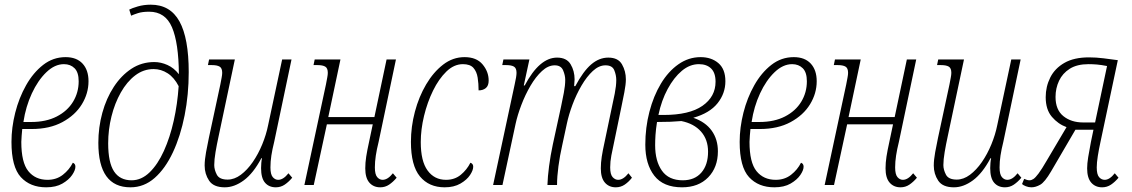

<svg xmlns="http://www.w3.org/2000/svg" viewBox="-20 -790 4833 820"><path d="M177 10Q109 10 69 -33.5Q29 -77 29 -184Q29 -245 45 -308.5Q61 -372 91.5 -426Q122 -480 164.5 -513Q207 -546 260 -546Q307 -546 332.5 -518.5Q358 -491 358 -443Q358 -391 329.5 -344.5Q301 -298 246.5 -268.5Q192 -239 115 -239H75Q74 -227 72.5 -211Q71 -195 71 -184Q71 -96 101 -59Q131 -22 183 -22Q221 -22 248.5 -43.5Q276 -65 291 -95Q302 -91 302 -78Q302 -63 288 -42.5Q274 -22 246.5 -6Q219 10 177 10ZM80 -269H113Q177 -269 222.5 -292.5Q268 -316 292 -355.5Q316 -395 316 -443Q316 -481 298.5 -498.5Q281 -516 253 -516Q214 -516 178 -481.5Q142 -447 116 -391Q90 -335 80 -269Z M537 10Q400 10 400 -180Q400 -246 417 -308Q434 -370 466 -419Q498 -468 541.5 -496.5Q585 -525 639 -525Q667 -525 695 -512.5Q723 -500 744 -473Q743 -607 714.5 -673.5Q686 -740 617 -740Q588 -740 569.5 -734Q551 -728 540 -723L532 -749Q543 -755 568.5 -762.5Q594 -770 624 -770Q707 -770 746.5 -698.5Q786 -627 786 -482Q786 -386 768.5 -297.5Q751 -209 718.5 -139.5Q686 -70 640.5 -30Q595 10 537 10ZM542 -20Q584 -20 619 -54Q654 -88 680 -145.5Q706 -203 722 -274.5Q738 -346 743 -422Q724 -459 696 -477Q668 -495 636 -495Q593 -495 557.5 -468Q522 -441 496 -395Q470 -349 456 -292.5Q442 -236 442 -178Q442 -96 467 -58Q492 -20 542 -20Z M940 10Q892 10 873 -18.5Q854 -47 854 -83Q854 -107 860 -140Q866 -173 872 -201L921 -429Q924 -445 926.5 -458Q929 -471 929 -479Q929 -499 918 -505.5Q907 -512 885 -512H868L873 -536H983L913 -205Q906 -173 900.5 -140.5Q895 -108 895 -85Q895 -65 906 -44Q917 -23 952 -23Q981 -23 1008.5 -43.5Q1036 -64 1059.5 -98Q1083 -132 1100 -173.5Q1117 -215 1125 -255L1185 -536H1225L1151 -184Q1143 -152 1139 -126Q1135 -100 1135 -75Q1135 -45 1145 -33.5Q1155 -22 1168 -22Q1190 -22 1212 -50L1228 -31Q1213 -13 1196 -1.5Q1179 10 1158 10Q1129 10 1112 -9.5Q1095 -29 1095 -72Q1095 -82 1096 -94Q1097 -106 1099 -114H1096Q1062 -50 1021.5 -20Q981 10 940 10Z M1604 10Q1575 10 1557.5 -10Q1540 -30 1540 -71Q1540 -95 1544 -121Q1548 -147 1556 -183L1572 -259H1376L1320 0H1280L1372 -429Q1375 -445 1377.5 -458Q1380 -471 1380 -479Q1380 -499 1369 -505.5Q1358 -512 1336 -512H1319L1324 -536H1434L1382 -290H1579L1631 -536H1671L1597 -184Q1589 -152 1585 -125.5Q1581 -99 1581 -75Q1581 -45 1591 -33.5Q1601 -22 1614 -22Q1636 -22 1658 -50L1674 -31Q1659 -13 1642 -1.5Q1625 10 1604 10Z M1879 10Q1812 10 1773.5 -36.5Q1735 -83 1735 -184Q1735 -249 1752 -313Q1769 -377 1800 -429.5Q1831 -482 1872.5 -514Q1914 -546 1964 -546Q2015 -546 2041 -515Q2067 -484 2067 -446Q2067 -424 2055 -414Q2043 -404 2024 -404Q2024 -433 2020 -458.5Q2016 -484 2002 -500Q1988 -516 1957 -516Q1919 -516 1886.5 -484.5Q1854 -453 1829.5 -403Q1805 -353 1791 -295Q1777 -237 1777 -183Q1777 -102 1806 -62Q1835 -22 1885 -22Q1922 -22 1948 -43.5Q1974 -65 1989 -95Q2001 -91 2001 -78Q2001 -63 1987.5 -42.5Q1974 -22 1946.5 -6Q1919 10 1879 10Z M2610 10Q2581 10 2563.5 -10Q2546 -30 2546 -71Q2546 -95 2550 -121Q2554 -147 2562 -183L2593 -331Q2599 -357 2605.5 -390.5Q2612 -424 2612 -448Q2612 -469 2603.5 -490Q2595 -511 2566 -511Q2538 -511 2512 -487Q2486 -463 2463.5 -424.5Q2441 -386 2425 -343Q2409 -300 2401 -262L2381 -169Q2371 -125 2365 -80Q2359 -35 2359 0H2318Q2319 -35 2325 -80.5Q2331 -126 2341 -173L2376 -334Q2382 -362 2388 -393.5Q2394 -425 2394 -449Q2394 -468 2385 -489.5Q2376 -511 2349 -511Q2321 -511 2294.5 -486.5Q2268 -462 2245.5 -423.5Q2223 -385 2206.5 -341.5Q2190 -298 2182 -261L2126 0H2086L2178 -429Q2186 -464 2186 -479Q2186 -499 2175 -505.5Q2164 -512 2142 -512H2125L2130 -536H2241L2217 -425H2221Q2284 -544 2359 -544Q2400 -544 2417 -515.5Q2434 -487 2434 -451Q2434 -444 2433 -436.5Q2432 -429 2432 -422H2437Q2471 -486 2505 -515Q2539 -544 2578 -544Q2620 -544 2636.5 -515Q2653 -486 2653 -451Q2653 -430 2646.5 -396Q2640 -362 2634 -334L2603 -184Q2596 -152 2591 -126Q2586 -100 2586 -75Q2586 -45 2596.5 -33.5Q2607 -22 2620 -22Q2642 -22 2664 -50L2679 -31Q2665 -13 2648 -1.5Q2631 10 2610 10Z M2893 10Q2813 10 2774.5 -39.5Q2736 -89 2736 -172Q2736 -245 2753.5 -312.5Q2771 -380 2802.5 -432.5Q2834 -485 2877.5 -515.5Q2921 -546 2972 -546Q3018 -546 3048 -520.5Q3078 -495 3078 -443Q3078 -391 3044.5 -349Q3011 -307 2941 -287Q2993 -269 3019.5 -232Q3046 -195 3046 -144Q3046 -75 3004.5 -32.5Q2963 10 2893 10ZM2965 -516Q2926 -516 2892 -487.5Q2858 -459 2831.5 -410Q2805 -361 2792 -299H2814Q2924 -299 2980 -338Q3036 -377 3036 -441Q3036 -479 3017 -497.5Q2998 -516 2965 -516ZM2896 -20Q2947 -20 2975.5 -53Q3004 -86 3004 -142Q3004 -194 2974 -228Q2944 -262 2890 -273Q2868 -271 2843.5 -270Q2819 -269 2786 -269Q2781 -237 2779.5 -213.5Q2778 -190 2778 -170Q2778 -102 2807 -61Q2836 -20 2896 -20Z M3287 10Q3219 10 3179 -33.5Q3139 -77 3139 -184Q3139 -245 3155 -308.5Q3171 -372 3201.5 -426Q3232 -480 3274.5 -513Q3317 -546 3370 -546Q3417 -546 3442.5 -518.5Q3468 -491 3468 -443Q3468 -391 3439.5 -344.5Q3411 -298 3356.5 -268.5Q3302 -239 3225 -239H3185Q3184 -227 3182.5 -211Q3181 -195 3181 -184Q3181 -96 3211 -59Q3241 -22 3293 -22Q3331 -22 3358.5 -43.5Q3386 -65 3401 -95Q3412 -91 3412 -78Q3412 -63 3398 -42.5Q3384 -22 3356.5 -6Q3329 10 3287 10ZM3190 -269H3223Q3287 -269 3332.5 -292.5Q3378 -316 3402 -355.5Q3426 -395 3426 -443Q3426 -481 3408.5 -498.5Q3391 -516 3363 -516Q3324 -516 3288 -481.5Q3252 -447 3226 -391Q3200 -335 3190 -269Z M3826 10Q3797 10 3779.5 -10Q3762 -30 3762 -71Q3762 -95 3766 -121Q3770 -147 3778 -183L3794 -259H3598L3542 0H3502L3594 -429Q3597 -445 3599.5 -458Q3602 -471 3602 -479Q3602 -499 3591 -505.5Q3580 -512 3558 -512H3541L3546 -536H3656L3604 -290H3801L3853 -536H3893L3819 -184Q3811 -152 3807 -125.5Q3803 -99 3803 -75Q3803 -45 3813 -33.5Q3823 -22 3836 -22Q3858 -22 3880 -50L3896 -31Q3881 -13 3864 -1.5Q3847 10 3826 10Z M4054 10Q4006 10 3987 -18.5Q3968 -47 3968 -83Q3968 -107 3974 -140Q3980 -173 3986 -201L4035 -429Q4038 -445 4040.5 -458Q4043 -471 4043 -479Q4043 -499 4032 -505.5Q4021 -512 3999 -512H3982L3987 -536H4097L4027 -205Q4020 -173 4014.5 -140.5Q4009 -108 4009 -85Q4009 -65 4020 -44Q4031 -23 4066 -23Q4095 -23 4122.5 -43.5Q4150 -64 4173.5 -98Q4197 -132 4214 -173.5Q4231 -215 4239 -255L4299 -536H4339L4265 -184Q4257 -152 4253 -126Q4249 -100 4249 -75Q4249 -45 4259 -33.5Q4269 -22 4282 -22Q4304 -22 4326 -50L4342 -31Q4327 -13 4310 -1.5Q4293 10 4272 10Q4243 10 4226 -9.5Q4209 -29 4209 -72Q4209 -82 4210 -94Q4211 -106 4213 -114H4210Q4176 -50 4135.5 -20Q4095 10 4054 10Z M4385 10Q4373 10 4361.5 5.5Q4350 1 4345 -4L4354 -26Q4367 -20 4377 -20Q4385 -20 4393.5 -25.5Q4402 -31 4415.5 -49Q4429 -67 4451 -105L4535 -247Q4499 -260 4472.5 -291Q4446 -322 4446 -375Q4446 -420 4465.5 -459Q4485 -498 4526 -521.5Q4567 -545 4631 -545Q4661 -545 4693 -541Q4725 -537 4754 -533L4680 -184Q4673 -152 4668.5 -123.5Q4664 -95 4664 -75Q4664 -45 4674 -33.5Q4684 -22 4698 -22Q4719 -22 4741 -50L4757 -31Q4742 -13 4725 -1.5Q4708 10 4687 10Q4658 10 4640.5 -10Q4623 -30 4623 -71Q4623 -91 4627.5 -119Q4632 -147 4639 -183L4650 -236H4573L4469 -58Q4442 -12 4422.5 -1Q4403 10 4385 10ZM4606 -267H4657L4708 -508Q4683 -513 4664.5 -514.5Q4646 -516 4629 -516Q4580 -516 4549 -496.5Q4518 -477 4503 -445Q4488 -413 4488 -376Q4488 -321 4521.5 -294Q4555 -267 4606 -267Z"/></svg>

Font: Noto Serif ExtraCondensed ExtraLight
Style: Italic
Weight: 200
Width: 2
Italic angle: -12°
Designer: Monotype Design Team
Foundry: Monotype Imaging Inc.
Version: Version 2.014; ttfautohint (v1.8.4.7-5d5b)